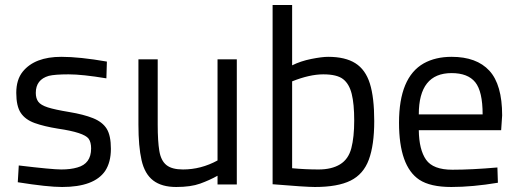

<svg xmlns="http://www.w3.org/2000/svg" viewBox="-20 -737 2070 767"><path d="M405 -424Q309 -440 254 -440Q199 -440 175 -434Q123 -419 123 -366Q123 -344 133 -330.5Q143 -317 171 -308Q199 -299 256.5 -289.5Q314 -280 351.5 -265Q389 -250 406 -223Q423 -196 423 -142.5Q423 -89 400 -54Q356 10 228 10Q170 10 51 -9L55 -76Q188 -60 225 -60Q262 -60 289 -68Q344 -83 344 -144Q344 -169 334 -183Q315 -208 212 -223Q156 -232 118.5 -245.5Q81 -259 63 -286Q45 -313 45 -366Q45 -419 71 -451Q119 -510 225 -510Q298 -510 407 -491Z M711 -60Q783 -60 849 -96V-500H926V0H849V-35Q817 -17 779.5 -3.5Q742 10 684 10Q626 10 592 -16Q558 -42 545.5 -97Q533 -152 533 -239V-500H610V-239Q610 -173 616.5 -134Q623 -95 645 -77.5Q667 -60 711 -60Z M1238 10Q1201 10 1069 -1V-717H1147V-476Q1181 -493 1223.5 -501.5Q1266 -510 1291 -510Q1359 -510 1399.5 -484.5Q1440 -459 1457.5 -403.5Q1475 -348 1475 -253Q1475 -158 1453.5 -99.5Q1432 -41 1380.5 -15.5Q1329 10 1238 10ZM1147 -65Q1200 -60 1252.5 -60Q1305 -60 1338.5 -80.5Q1372 -101 1383.5 -145Q1395 -189 1395 -255.5Q1395 -322 1385 -362Q1375 -402 1350.5 -421Q1326 -440 1271.5 -440Q1217 -440 1147 -412Z M1969 -7Q1867 10 1783 10Q1699 10 1655 -19Q1574 -73 1574 -247Q1574 -428 1673 -484Q1720 -510 1784 -510Q1884 -510 1935 -454.5Q1986 -399 1986 -276L1982 -217H1653Q1654 -139 1682 -99Q1710 -59 1787 -59Q1864 -59 1967 -68ZM1653 -280H1908Q1908 -372 1878.5 -408.5Q1849 -445 1784 -445Q1653 -445 1653 -280Z"/></svg>

Font: Cairo-CLs
Style: CLs-Regular
Weight: 400
Version: Version 3.130;gftools[0.9.24]